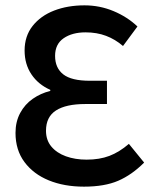

<svg xmlns="http://www.w3.org/2000/svg" viewBox="-20 -686 581 718"><path d="M294 12Q220 12 162.5 -11.5Q105 -35 71.5 -80Q38 -125 38 -189Q38 -231 55.5 -263.5Q73 -296 102.5 -316.5Q132 -337 168 -346V-350Q123 -370 97.5 -408Q72 -446 72 -497Q72 -551 102 -589Q132 -627 182.5 -646.5Q233 -666 296 -666Q353 -666 404.5 -644.5Q456 -623 494 -587L440 -514Q411 -539 376.5 -552Q342 -565 300 -565Q250 -565 218 -543Q186 -521 186 -477Q186 -432 216.5 -408Q247 -384 316 -384H380V-297H299Q227 -297 189.5 -273Q152 -249 152 -197Q152 -162 172 -138Q192 -114 226.5 -101.5Q261 -89 304 -89Q352 -89 389 -103Q426 -117 462 -148L519 -78Q473 -32 422 -10Q371 12 294 12Z"/></svg>

Font: Source Sans 3 ExtraLight SemiBold
Style: Regular
Weight: 600
Version: Version 3.052;hotconv 1.1.0;makeotfexe 2.6.0